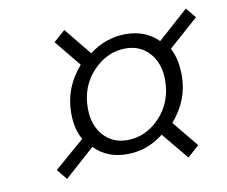

<svg xmlns="http://www.w3.org/2000/svg" viewBox="-60 -643 738 625"><g transform="rotate(-10 309.0 -330.5)"><path d="M113.8 -90.8 85.9 -125 185.1 -210.9Q164.1 -245.1 164.1 -298.8Q164.1 -383.3 222.2 -449.2L150.9 -536.1L189 -569.8L262.2 -480Q317.4 -522 382.8 -522Q448.2 -522 490.2 -480L590.8 -569.8L618.2 -536.1L520 -449.2Q540 -413.1 540 -357.9Q540 -276.4 482.9 -210.9L553.2 -125L515.1 -90.8L441.9 -179.2Q388.2 -136.2 320.8 -136.2Q254.4 -136.2 212.9 -179.2ZM329.1 -181.2Q391.1 -181.2 437.5 -230.5Q483.9 -279.8 483.9 -353Q483.9 -407.7 453.6 -441.9Q423.3 -476.1 375 -476.1Q313.5 -476.1 266.8 -427Q220.2 -377.9 220.2 -305.2Q220.2 -249.5 250.5 -215.3Q280.8 -181.2 329.1 -181.2Z"/></g></svg>

Font: Office Code Pro Light Italic
Style: Regular
Weight: 300
Italic angle: -9°
Designer: Nathan Rutzky & Paul D. Hunt
Foundry: Adobe Systems Incorporated
Version: Version 1.004;PS 001.004;hotconv 1.0.70;makeotf.lib2.5.58329